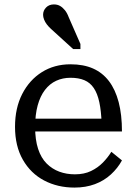

<svg xmlns="http://www.w3.org/2000/svg" viewBox="-20 -838 616 869"><path d="M139 -263Q139 -205 152.5 -164Q166 -123 191 -98Q216 -73 248.5 -61Q281 -49 319 -49Q361 -49 392 -64Q423 -79 445.5 -102Q468 -125 484 -151L532 -112Q513 -77 482 -48.5Q451 -20 409.5 -4.5Q368 11 317 11Q241 11 180 -21Q119 -53 83.5 -115Q48 -177 48 -264Q48 -349 80.5 -412.5Q113 -476 169.5 -511.5Q226 -547 299 -547Q358 -547 401 -528Q444 -509 473 -471Q502 -433 517 -376Q532 -319 532 -243H118V-301H466L440 -279Q438 -336 429.5 -375.5Q421 -415 404.5 -439.5Q388 -464 362 -475Q336 -486 299 -486Q264 -486 234.5 -472.5Q205 -459 183.5 -431Q162 -403 150.5 -361Q139 -319 139 -263ZM291 -760 344 -639V-616H311L211 -707Q200 -717 192 -727.5Q184 -738 179.5 -749.5Q175 -761 175 -771Q175 -790 188.5 -804Q202 -818 224 -818Q240 -818 252 -811Q264 -804 274 -791.5Q284 -779 291 -760Z"/></svg>

Font: Roboto Serif
Style: Regular
Weight: 400
Designer: Greg Gazdowicz
Foundry: Commercial Type
Version: Version 1.008